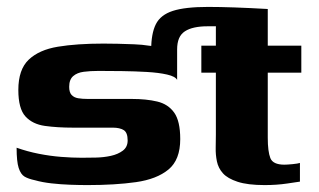

<svg xmlns="http://www.w3.org/2000/svg" viewBox="-20 -531 922 555"><path d="M33 -271Q33 -330 63 -358.5Q93 -387 147.5 -396Q202 -405 279 -405Q297 -405 320 -404.5Q343 -404 367.5 -403Q392 -402 410 -399Q442 -396 459.5 -389.5Q477 -383 484.5 -369.5Q492 -356 492 -328Q492 -321 492 -313.5Q492 -306 492 -300Q487 -310 463 -315.5Q439 -321 404.5 -323Q370 -325 333 -325.5Q296 -326 265 -326Q241 -326 222 -323.5Q203 -321 191.5 -311Q180 -301 180 -280Q180 -264 187 -256.5Q194 -249 206 -247Q218 -245 234 -245Q265 -245 297 -245Q329 -245 361 -245Q403 -245 434.5 -237.5Q466 -230 483.5 -205.5Q501 -181 501 -129Q501 -69 467 -41Q433 -13 373 -4.5Q313 4 233 4Q210 4 182.5 3Q155 2 128.5 -1Q102 -4 81 -10Q62 -14 51 -20.5Q40 -27 34 -45.5Q28 -64 28 -104Q59 -93 92 -86.5Q125 -80 157 -77.5Q189 -75 216 -75Q234 -75 257 -75.5Q280 -76 300.5 -80.5Q321 -85 335 -95.5Q349 -106 349 -125Q349 -148 337.5 -155Q326 -162 306 -162Q277 -162 248.5 -162Q220 -162 191 -162Q146 -162 110 -167Q74 -172 53.5 -194.5Q33 -217 33 -271ZM562 -399H604V-450Q604 -476 609 -487.5Q614 -499 625.5 -502Q637 -505 658 -505H754Q754 -501 754 -495Q754 -489 754 -480V-399H851V-321H754V-133Q754 -93 761.5 -74Q769 -55 802 -55Q810 -55 825.5 -56.5Q841 -58 847 -60V-6Q840 -5 810 -0.5Q780 4 745 4Q696 4 667 -5.5Q638 -15 624.5 -30Q611 -45 607 -64.5Q603 -84 603.5 -104Q604 -124 604 -142V-321H562Q562 -341 562 -360.5Q562 -380 562 -399ZM417 -370V-387Q417 -434 430.5 -461Q444 -488 479.5 -499.5Q515 -511 581.5 -511Q648 -511 754 -505L752 -455H579Q559 -455 542.5 -451.5Q526 -448 514.5 -440.5Q503 -433 497.5 -420Q492 -407 492 -388V-307Z"/></svg>

Font: Genos
Style: Bold
Weight: 700
Designer: Robert E. Leuschke
Foundry: Robert E. Leuschke
Version: Version 1.010